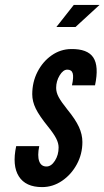

<svg xmlns="http://www.w3.org/2000/svg" viewBox="-20 -755 426 783"><path d="M151.5 8Q195.5 8 233 -17.5Q270.5 -43 293.2 -84.8Q316 -126.5 316 -176Q316 -206.5 301.8 -237.5Q287.5 -268.5 255 -308Q229 -340.5 219 -359.5Q209 -378.5 209 -396.5Q209 -424 223.2 -447.5Q237.5 -471 254.5 -471Q272 -471 276.5 -456Q281 -441 273.5 -407H367.5Q384 -485 360.5 -520.5Q337 -556 270 -555Q226.5 -554.5 190.5 -529.2Q154.5 -504 133 -462.2Q111.5 -420.5 111.5 -370.5Q111.5 -341.5 125.8 -312.2Q140 -283 176 -238.5Q199.5 -209.5 209.2 -190.2Q219 -171 219 -153.5Q219 -123 204 -99.5Q189 -76 169.5 -76Q147.5 -76 139.8 -97.8Q132 -119.5 140 -159H46Q29 -79.5 56.8 -35.8Q84.5 8 151.5 8ZM210 -645H288L386 -735H281Z"/></svg>

Font: League Gothic
Style: Italic
Weight: 400
Designer: The League of Moveable Type
Version: Version 1.600; ttfautohint (v1.8.3)